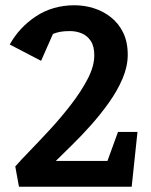

<svg xmlns="http://www.w3.org/2000/svg" viewBox="-20 -709 573 729"><path d="M52 0 38 -77Q57 -99 93 -136Q129 -173 170.5 -218Q212 -263 250.5 -313Q289 -363 313.5 -410.5Q338 -458 338 -499Q338 -533 325 -553Q312 -573 291 -582Q270 -591 245 -591Q223 -591 207.5 -588Q192 -585 181 -580L136 -478L17 -540Q53 -605 116.5 -647Q180 -689 263 -689Q300 -689 335.5 -678Q371 -667 400.5 -644Q430 -621 447.5 -585.5Q465 -550 465 -501Q465 -457 445.5 -411Q426 -365 394 -320Q362 -275 325 -233.5Q288 -192 253 -158Q218 -124 192 -98H388L428 -208H502L480 0Z"/></svg>

Font: Kreon SemiBold
Style: Regular
Weight: 600
Designer: Julia Petretta
Foundry: Julia Petretta and Eli Heuer
Version: Version 2.002